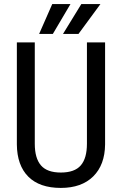

<svg xmlns="http://www.w3.org/2000/svg" viewBox="-20 -921 602 951"><path d="M500.5 -710.9H410.6V-209C410.6 -161.1 400.5 -125.4 380.1 -101.8C359.8 -78.2 326.8 -66.4 281.2 -66.4C236 -66.4 203.2 -78.2 182.9 -101.8C162.5 -125.4 152.3 -161.1 152.3 -209V-710.9H63.5V-205.6C64.1 -136.6 83 -83.4 120.1 -46.1C157.2 -8.9 210.9 9.8 281.2 9.8C349.9 9.8 403.5 -9.3 441.9 -47.4C480.3 -85.4 499.8 -138.2 500.5 -205.6ZM382.8 -900.9 292 -752.9H368.7L477.5 -900.9ZM238.8 -900.9 173.8 -752.9H241.7L329.1 -900.9Z"/></svg>

Font: Roboto Condensed
Style: Regular
Weight: 400
Designer: Google
Version: Version 2.134; 2016